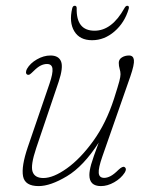

<svg xmlns="http://www.w3.org/2000/svg" viewBox="-20 -638 524 666"><path d="M412 -58.5Q421 -52.5 412.5 -39Q399.5 -19 376.2 -5.8Q353 7.5 330 7.5Q290 7.5 290 -31Q290 -45.5 296.2 -67.8Q302.5 -90 322.5 -143.5Q269.5 -61 212.2 -26.8Q155 7.5 114 7.5Q66.5 7.5 60 -26.5Q53.5 -60.5 76.5 -128L151.5 -347Q164 -383.5 162 -399.8Q160 -416 143 -416Q132 -416 121 -410.5Q110 -405 96 -391Q88.5 -383.5 83.8 -380.2Q79 -377 74 -379.5Q70 -382 70.2 -387.8Q70.5 -393.5 73.5 -399Q84.5 -418.5 108 -432Q131.5 -445.5 155 -445.5Q183.5 -445.5 191.8 -424.8Q200 -404 183.5 -354.5L105.5 -124Q85.5 -64.5 93 -42.5Q100.5 -20.5 130.5 -20.5Q165 -20.5 212 -54Q259 -87.5 303.5 -149Q348 -210.5 375.5 -295.5Q390 -341 394 -356.5Q398 -372 398 -380.5Q398 -389.5 395 -399.2Q392 -409 392 -420Q392 -432 402.8 -438.8Q413.5 -445.5 427.5 -445.5Q442.5 -445.5 444.5 -430Q446.5 -414.5 432 -372.5L335 -95Q321 -55 322.5 -38Q324 -21 341.5 -21Q351.5 -21 363.2 -27Q375 -33 391 -49Q405.5 -62.5 412 -58.5ZM308 -531.5Q368 -531.5 411.5 -609.5Q416 -618 421.5 -618Q429 -618 426.5 -607.5Q412.5 -559.5 377.2 -529Q342 -498.5 299.5 -498.5Q256.5 -498.5 237.8 -529.5Q219 -560.5 230.5 -609Q232.5 -618 239.5 -618Q246 -618 246 -609.5Q244 -531.5 308 -531.5Z"/></svg>

Font: Fraunces 72pt SuperSoft Thin
Style: Italic
Weight: 100
Italic angle: -16°
Version: Version 1.000;[b76b70a41]